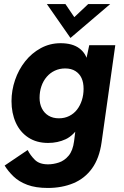

<svg xmlns="http://www.w3.org/2000/svg" viewBox="-20 -717 614 951"><path d="M217 214Q157 214 115.5 198.5Q74 183 47 157Q20 131 3 103L117 26Q130 52 152.5 74.5Q175 97 218 97Q244 97 271.5 88Q299 79 320 54Q341 29 347 -18L359 -115L377 -98Q345 -46 305.5 -27.5Q266 -9 218 -9Q161 -9 120 -36Q79 -63 58 -110Q37 -157 37 -216Q37 -269 54.5 -320.5Q72 -372 104.5 -413Q137 -454 182 -478.5Q227 -503 280 -503Q339 -503 373 -477.5Q407 -452 415 -409L401 -394L422 -493H551L483 -11Q472 67 436 117Q400 167 343.5 190.5Q287 214 217 214ZM272 -131Q300 -131 323 -142.5Q346 -154 361.5 -174Q377 -194 385.5 -220.5Q394 -247 394 -277Q394 -308 384 -330Q374 -352 353.5 -365Q333 -378 303 -378Q275 -378 251.5 -367Q228 -356 211 -336Q194 -316 185 -289.5Q176 -263 176 -232Q176 -203 187.5 -180Q199 -157 220.5 -144Q242 -131 272 -131ZM329 -529 212 -697H304L348 -632L417 -697H526Z"/></svg>

Font: Hanken Grotesk ExtraBold
Style: Italic
Weight: 800
Italic angle: -8°
Designer: Alfredo Marco Pradil
Foundry: Hanken Design Co.
Version: Version 3.013